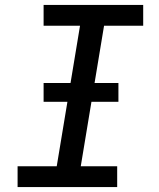

<svg xmlns="http://www.w3.org/2000/svg" viewBox="-20 -755 640 775"><path d="M51 0V-84H209L303 -651H156V-735H558V-651H400L306 -84H453V0ZM156 -344V-420H458V-344Z"/></svg>

Font: Iosevka Curly Slab MdExObl
Style: Regular
Weight: 500
Width: 7
Italic angle: -9°
Monospace: yes
Designer: Belleve Invis
Foundry: Belleve Invis
Version: Version 11.1.0; ttfautohint (v1.8.3)